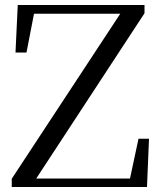

<svg xmlns="http://www.w3.org/2000/svg" viewBox="-20 -748 645 768"><path d="M27 0H568L576 -193H534L500 -34H125L558 -695V-728H51L42 -538H86L116 -693H461L27 -33Z"/></svg>

Font: Harano Aji Mincho
Style: Regular
Weight: 400
Foundry: Masamichi Hosoda
Version: HaranoAjiMincho-Regular version 20230610;ttx 4.39.4